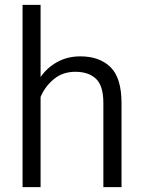

<svg xmlns="http://www.w3.org/2000/svg" viewBox="-20 -770 590 790"><path d="M147 -750V-453.1Q174.8 -492.7 216.6 -515.4Q258.3 -538.1 310.5 -538.1Q389.2 -538.1 434.6 -493.9Q480 -449.7 480 -345.2V0H405.3V-345.7Q405.3 -417.5 374.8 -446Q344.2 -474.6 290 -474.6Q237.8 -474.6 201.4 -444.3Q165 -414.1 147 -371.1V0H72.8V-750Z"/></svg>

Font: Vazirmatn UI Light
Style: Regular
Weight: 300
Designer: Saber Rastikerdar
Foundry: Saber Rastikerdar
Version: Version 33.003